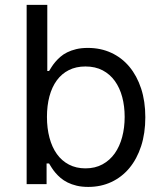

<svg xmlns="http://www.w3.org/2000/svg" viewBox="-20 -747 661 779"><path d="M88.1 -727.3H171.9V-458.8H179Q183.6 -465.9 189.6 -475.7Q195.7 -485.4 204.4 -495.7Q213.1 -506 224.8 -516.3Q236.5 -526.6 252.5 -534.6Q268.5 -542.6 289.2 -547.6Q310 -552.6 336.6 -552.6Q388.5 -552.6 431.3 -532.8Q474.1 -513.1 504.8 -476.4Q535.5 -439.6 552.6 -387.8Q569.6 -335.9 569.6 -271.3Q569.6 -206.3 552.6 -154.1Q535.5 -101.9 505 -65.2Q474.4 -28.4 431.8 -8.5Q389.2 11.4 338.1 11.4Q311.8 11.4 291 6.4Q270.2 1.4 254.1 -6.7Q237.9 -14.9 226 -25Q214.1 -35.2 205.1 -45.8Q196 -56.5 189.8 -66.4Q183.6 -76.3 179 -83.8H169V0H88.1ZM170.5 -272.7Q170.5 -226.6 180.8 -188Q191.1 -149.5 210.8 -122Q230.5 -94.5 259.8 -79.2Q289.1 -63.9 326.7 -63.9Q366.1 -63.9 396 -80.3Q425.8 -96.6 445.7 -124.8Q465.6 -153.1 475.7 -191.1Q485.8 -229 485.8 -272.7Q485.8 -316.1 475.9 -353.3Q465.9 -390.6 446.2 -418.1Q426.5 -445.7 396.7 -461.5Q366.8 -477.3 326.7 -477.3Q288.4 -477.3 259.2 -462.5Q230.1 -447.8 210.4 -420.8Q190.7 -393.8 180.6 -356.2Q170.5 -318.5 170.5 -272.7Z"/></svg>

Font: Interop
Style: Regular
Weight: 400
Designer: Rasmus Andersson, Google, Jang Haemin
Foundry: jhaemin
Version: Version 1.008